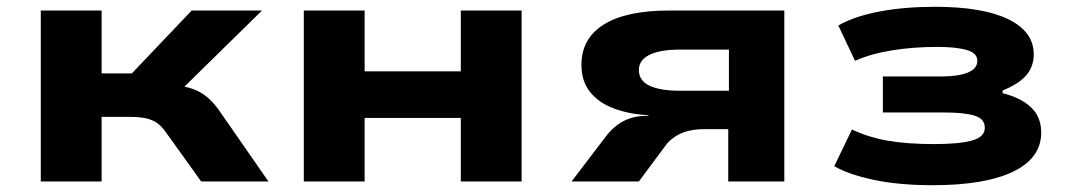

<svg xmlns="http://www.w3.org/2000/svg" viewBox="-20 -534 3151 565"><path d="M100 0V-503H279V-318H368L544 -503H751L487 -244L482 -284Q514 -282 537.5 -275.5Q561 -269 581.5 -254.5Q602 -240 622 -213L770 0H572L468 -145Q456 -162 443 -171.5Q430 -181 411 -185.5Q392 -190 363 -190H279V0Z M874 0V-503H1053V-324H1336V-503H1515V0H1336V-187H1053V0Z M1662 0 1761 -130Q1785 -162 1814.5 -177.5Q1844 -193 1881 -193H1890L1886 -195Q1833 -198 1788.5 -214Q1744 -230 1717.5 -262Q1691 -294 1691 -343Q1691 -421 1757 -462Q1823 -503 1948 -503H2288V0H2123V-154H2053Q2018 -154 1991.5 -144.5Q1965 -135 1944 -113L1860 0ZM1980 -267H2125V-388H1980Q1922 -388 1891 -372.5Q1860 -357 1860 -328Q1860 -297 1891 -282Q1922 -267 1980 -267Z M2725 11Q2624 11 2550 -5Q2476 -21 2435 -45L2487 -153Q2535 -130 2592.5 -120Q2650 -110 2729 -110Q2803 -110 2840.5 -120.5Q2878 -131 2878 -158Q2878 -185 2847 -194Q2816 -203 2760 -203H2578V-309H2750Q2800 -309 2828 -320.5Q2856 -332 2856 -355Q2856 -378 2824.5 -387Q2793 -396 2738 -396Q2669 -396 2606 -386Q2543 -376 2496 -355L2447 -459Q2494 -486 2567.5 -500Q2641 -514 2731 -514Q2872 -514 2947 -477.5Q3022 -441 3022 -374Q3022 -338 3000 -312.5Q2978 -287 2931 -268L2930 -260Q2969 -250 2994.5 -233.5Q3020 -217 3032 -195Q3044 -173 3044 -144Q3044 -69 2961.5 -29Q2879 11 2725 11Z"/></svg>

Font: Nunito Sans 7pt Expanded ExtraBold
Style: Regular
Weight: 800
Width: 7
Designer: Vernon Adams
Foundry: Vernon Adams
Version: Version 3.101;gftools[0.9.27]